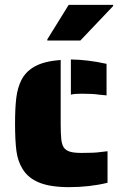

<svg xmlns="http://www.w3.org/2000/svg" viewBox="-20 -763 505 791"><path d="M388 -373Q363 -377 316 -377Q285 -377 272 -373V-518Q343 -517 419 -500V-370ZM73 -67Q53 -99 47.5 -142Q42 -185 42 -254Q42 -317 47 -359Q52 -401 68 -433Q87 -470 125.5 -490.5Q164 -511 230 -516V-255Q230 -211 232.5 -189Q235 -167 243 -155Q252 -143 268.5 -138Q285 -133 316 -133Q369 -133 389 -136L423 -140V-10Q349 8 265 8Q187 8 141 -11Q95 -30 73 -67ZM175 -601 263 -743H446V-738L311 -596H175Z"/></svg>

Font: Saira Stencil One
Style: Regular
Weight: 400
Designer: Hector Gatti with collaboration of the Omnibus-Type team
Foundry: Omnibus-Type
Version: Version 1.004